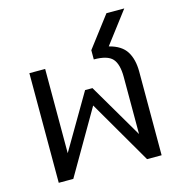

<svg xmlns="http://www.w3.org/2000/svg" viewBox="-106 -809 853 905"><g transform="rotate(-15 320.5 -357.0)"><path d="M70 -535H147V-124L303 -390H339L495 -124V-403Q495 -465 471 -492Q447 -519 380 -519V-564L494 -714H581L464 -560Q524 -545 548 -506.5Q572 -468 572 -408V0H501L321 -310L141 0H70Z"/></g></svg>

Font: Prompt Light
Style: Regular
Weight: 300
Designer: Katatrad Team
Foundry: CadsonDemak
Version: Version 1.001